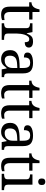

<svg xmlns="http://www.w3.org/2000/svg" viewBox="1248 -2048 810 3345"><g transform="rotate(90 1652.5 -375.0)"><path d="M240 10Q164 10 129.5 -24.5Q95 -59 95 -145V-479H19V-519Q37 -519 59 -526.5Q81 -534 97 -551Q114 -569 125 -595Q136 -621 143 -659H189V-536H320V-479H189V-142Q189 -91 210 -67Q231 -43 265 -43Q283 -43 298 -45Q313 -47 329 -50V-6Q316 0 290 5Q264 10 240 10Z M385 0V-42H388Q422 -42 446 -54.5Q470 -67 470 -114V-426Q470 -470 445.5 -482Q421 -494 388 -494H385V-536H539L558 -437H563Q576 -467 591 -492Q606 -517 631 -531.5Q656 -546 700 -546Q755 -546 781.5 -527Q808 -508 808 -473Q808 -442 786.5 -422Q765 -402 715 -402Q715 -443 703 -461.5Q691 -480 662 -480Q634 -480 615 -458Q596 -436 585 -402Q574 -368 569 -331.5Q564 -295 564 -266V-109Q564 -65 588.5 -53.5Q613 -42 646 -42H674V0Z M1008 10Q941 10 897 -29Q853 -68 853 -150Q853 -230 909.5 -268Q966 -306 1081 -310L1164 -313V-373Q1164 -409 1158 -436.5Q1152 -464 1132 -480Q1112 -496 1071 -496Q1033 -496 1013 -482Q993 -468 986.5 -443.5Q980 -419 980 -387Q938 -387 916.5 -401.5Q895 -416 895 -450Q895 -485 919.5 -506Q944 -527 985 -536.5Q1026 -546 1075 -546Q1167 -546 1212.5 -507Q1258 -468 1258 -373V-114Q1258 -72 1272 -57Q1286 -42 1320 -42H1323V0H1188L1172 -86H1164Q1143 -58 1123 -36.5Q1103 -15 1076.5 -2.5Q1050 10 1008 10ZM1031 -52Q1092 -52 1128 -89.5Q1164 -127 1164 -191V-272L1100 -269Q1015 -265 982.5 -234.5Q950 -204 950 -145Q950 -52 1031 -52Z M1606 10Q1530 10 1495.5 -24.5Q1461 -59 1461 -145V-479H1385V-519Q1403 -519 1425 -526.5Q1447 -534 1463 -551Q1480 -569 1491 -595Q1502 -621 1509 -659H1555V-536H1686V-479H1555V-142Q1555 -91 1576 -67Q1597 -43 1631 -43Q1649 -43 1664 -45Q1679 -47 1695 -50V-6Q1682 0 1656 5Q1630 10 1606 10Z M1958 10Q1882 10 1847.5 -24.5Q1813 -59 1813 -145V-479H1737V-519Q1755 -519 1777 -526.5Q1799 -534 1815 -551Q1832 -569 1843 -595Q1854 -621 1861 -659H1907V-536H2038V-479H1907V-142Q1907 -91 1928 -67Q1949 -43 1983 -43Q2001 -43 2016 -45Q2031 -47 2047 -50V-6Q2034 0 2008 5Q1982 10 1958 10Z M2275 10Q2208 10 2164 -29Q2120 -68 2120 -150Q2120 -230 2176.5 -268Q2233 -306 2348 -310L2431 -313V-373Q2431 -409 2425 -436.5Q2419 -464 2399 -480Q2379 -496 2338 -496Q2300 -496 2280 -482Q2260 -468 2253.5 -443.5Q2247 -419 2247 -387Q2205 -387 2183.5 -401.5Q2162 -416 2162 -450Q2162 -485 2186.5 -506Q2211 -527 2252 -536.5Q2293 -546 2342 -546Q2434 -546 2479.5 -507Q2525 -468 2525 -373V-114Q2525 -72 2539 -57Q2553 -42 2587 -42H2590V0H2455L2439 -86H2431Q2410 -58 2390 -36.5Q2370 -15 2343.5 -2.5Q2317 10 2275 10ZM2298 -52Q2359 -52 2395 -89.5Q2431 -127 2431 -191V-272L2367 -269Q2282 -265 2249.5 -234.5Q2217 -204 2217 -145Q2217 -52 2298 -52Z M2873 10Q2797 10 2762.5 -24.5Q2728 -59 2728 -145V-479H2652V-519Q2670 -519 2692 -526.5Q2714 -534 2730 -551Q2747 -569 2758 -595Q2769 -621 2776 -659H2822V-536H2953V-479H2822V-142Q2822 -91 2843 -67Q2864 -43 2898 -43Q2916 -43 2931 -45Q2946 -47 2962 -50V-6Q2949 0 2923 5Q2897 10 2873 10Z M3146 -636Q3122 -636 3105.5 -650Q3089 -664 3089 -698Q3089 -733 3105.5 -746.5Q3122 -760 3146 -760Q3169 -760 3186 -746.5Q3203 -733 3203 -698Q3203 -664 3186 -650Q3169 -636 3146 -636ZM3008 0V-42H3021Q3054 -42 3078.5 -53.5Q3103 -65 3103 -109V-426Q3103 -470 3078.5 -482Q3054 -494 3021 -494H3018V-536H3197V-114Q3197 -67 3221 -54.5Q3245 -42 3279 -42H3292V0Z"/></g></svg>

Font: Noto Serif Yezidi
Style: Regular
Weight: 400
Designer: Dalton Maag Ltd
Foundry: Dalton Maag Ltd
Version: Version 1.001; ttfautohint (v1.8.4.7-5d5b)